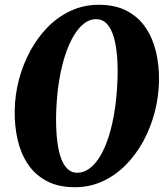

<svg xmlns="http://www.w3.org/2000/svg" viewBox="-20 -773 700 803"><path d="M293 10Q224 10 175.5 -15.8Q127 -41.5 97 -86Q67 -130.5 53.8 -188.2Q40.5 -246 41.5 -310.5Q42.5 -376 59.2 -440Q76 -504 106.8 -560.5Q137.5 -617 180.2 -660.2Q223 -703.5 276.8 -728.2Q330.5 -753 393 -753Q462 -753 510.5 -727.5Q559 -702 589 -657.5Q619 -613 632.5 -556Q646 -499 645 -436Q644 -369.5 627.2 -304.8Q610.5 -240 579.8 -183.2Q549 -126.5 506 -83Q463 -39.5 409.2 -14.8Q355.5 10 293 10ZM303 -50.5Q330 -50.5 354.2 -68.2Q378.5 -86 398.5 -119.2Q418.5 -152.5 433.8 -199.2Q449 -246 458.5 -304.2Q468 -362.5 471 -430Q473.5 -487.5 469.8 -535.5Q466 -583.5 455.5 -618.8Q445 -654 426.8 -673.5Q408.5 -693 381.5 -693Q355.5 -693 332.2 -675.2Q309 -657.5 289 -624.5Q269 -591.5 253.5 -545Q238 -498.5 228.2 -441Q218.5 -383.5 215.5 -317Q213 -258 216.8 -209.2Q220.5 -160.5 230.8 -125Q241 -89.5 259 -70Q277 -50.5 303 -50.5Z"/></svg>

Font: Merriweather Light 18pt Black
Style: Italic
Weight: 900
Italic angle: -7.8°
Version: Version 2.101